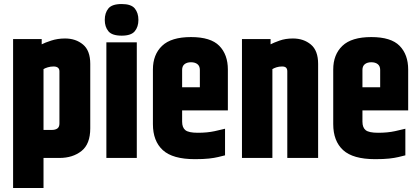

<svg xmlns="http://www.w3.org/2000/svg" viewBox="-20 -784 2071 953"><path d="M187 -564Q202 -572 234 -582.5Q266 -593 303 -593Q356 -593 392 -563Q428 -533 428 -467V-147Q428 -69 384.5 -34.5Q341 0 275 0H196V149H45V-590H187ZM275 -430Q275 -442 267.5 -448Q260 -454 246 -454Q231 -454 217.5 -450Q204 -446 196 -441V-139H236Q255 -139 265 -146.5Q275 -154 275 -171Z M508 -574H659V0H508ZM500 -685Q500 -720 518 -742Q536 -764 584 -764Q631 -764 649 -742Q667 -720 667 -685Q667 -651 649 -629Q631 -607 584 -607Q536 -607 518 -629Q500 -651 500 -685Z M739 -439Q739 -513 784.5 -556.5Q830 -600 928 -600Q1026 -600 1068.5 -556.5Q1111 -513 1111 -439V-317H972V-437Q972 -456 960 -465.5Q948 -475 928 -475Q908 -475 896 -465.5Q884 -456 884 -437V-190L739 -192ZM739 -264H884V-180Q884 -151 900 -138Q916 -125 962 -125Q1009 -125 1045.5 -133Q1082 -141 1097 -145V-13Q1081 -9 1062.5 -4.5Q1044 0 1017 3Q990 6 947 6Q837 6 788 -39Q739 -84 739 -168ZM869 -351H1111V-236H869Z M1323 -564Q1338 -572 1367.5 -582.5Q1397 -593 1434 -593Q1487 -593 1523 -563Q1559 -533 1559 -467V0H1406V-430Q1406 -442 1400 -448Q1394 -454 1380 -454Q1365 -454 1352.5 -450Q1340 -446 1332 -441V0H1181V-590H1323Z M1634 -439Q1634 -513 1679.5 -556.5Q1725 -600 1823 -600Q1921 -600 1963.5 -556.5Q2006 -513 2006 -439V-317H1867V-437Q1867 -456 1855 -465.5Q1843 -475 1823 -475Q1803 -475 1791 -465.5Q1779 -456 1779 -437V-190L1634 -192ZM1634 -264H1779V-180Q1779 -151 1795 -138Q1811 -125 1857 -125Q1904 -125 1940.5 -133Q1977 -141 1992 -145V-13Q1976 -9 1957.5 -4.5Q1939 0 1912 3Q1885 6 1842 6Q1732 6 1683 -39Q1634 -84 1634 -168ZM1764 -351H2006V-236H1764Z"/></svg>

Font: Khand Variable Light
Style: Regular
Weight: 300
Designer: Satya Rajpurohit
Foundry: Indian Type Foundry
Version: Version 3.000